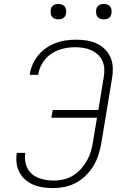

<svg xmlns="http://www.w3.org/2000/svg" viewBox="-20 -944 640 972"><path d="M249 8Q223 8 198 4.5Q173 1 150 -8.5Q127 -18 108.5 -34Q90 -50 78.5 -71.5Q67 -93 64 -118.5Q61 -144 65 -170H108Q105 -150 107.5 -130Q110 -110 118.5 -93Q127 -76 141.5 -63.5Q156 -51 174.5 -43.5Q193 -36 213 -33Q233 -30 253 -30Q278 -30 303 -36Q328 -42 350 -55.5Q372 -69 390 -89Q408 -109 420.5 -131.5Q433 -154 440 -178Q447 -202 451 -227L471 -348H240L247 -387H478L505 -552Q509 -574 508 -595Q507 -616 499 -634.5Q491 -653 476 -667Q461 -681 442.5 -689.5Q424 -698 403 -701.5Q382 -705 361 -705Q341 -705 320.5 -702Q300 -699 280 -692Q260 -685 241.5 -673Q223 -661 209 -644.5Q195 -628 186 -608.5Q177 -589 174 -569L173 -565H130L131 -570Q135 -595 146 -619.5Q157 -644 174.5 -665Q192 -686 214.5 -701.5Q237 -717 262.5 -726.5Q288 -736 313.5 -739.5Q339 -743 365 -743Q392 -743 418.5 -739Q445 -735 469 -724Q493 -713 511.5 -694.5Q530 -676 540 -652Q550 -628 551 -601Q552 -574 547 -546L493 -220Q488 -191 479 -162Q470 -133 454.5 -106.5Q439 -80 416 -57Q393 -34 365.5 -19Q338 -4 308.5 2Q279 8 249 8ZM506 -846Q496 -846 487.5 -849Q479 -852 473.5 -859Q468 -866 467 -875.5Q466 -885 467 -895Q468 -901 471 -907Q474 -913 480 -917Q486 -921 492.5 -922.5Q499 -924 505 -924Q515 -924 523.5 -921Q532 -918 537.5 -911Q543 -904 544.5 -894.5Q546 -885 544 -875Q543 -869 540 -863Q537 -857 531.5 -853Q526 -849 519 -847.5Q512 -846 506 -846ZM276 -846Q266 -846 257.5 -849Q249 -852 243.5 -859Q238 -866 237 -875.5Q236 -885 237 -895Q238 -901 241 -907Q244 -913 250 -917Q256 -921 262.5 -922.5Q269 -924 275 -924Q285 -924 293.5 -921Q302 -918 307.5 -911Q313 -904 314.5 -894.5Q316 -885 314 -875Q313 -869 310 -863Q307 -857 301.5 -853Q296 -849 289 -847.5Q282 -846 276 -846Z"/></svg>

Font: Iosevka Aile Extralight
Style: Italic
Weight: 200
Italic angle: -9°
Designer: Belleve Invis
Foundry: Belleve Invis
Version: Version 31.1.0; ttfautohint (v1.8.4)